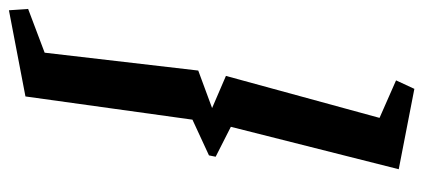

<svg xmlns="http://www.w3.org/2000/svg" viewBox="-279 -476 948 430"><g transform="rotate(-90 195.0 -261.0)"><path d="M211 193 31 158 126 -218 59 -252 62 -267 142 -304 194 -678 387 -715 390 -672 292 -635 252 -291 168 -260 240 -229 146 115 230 152Z"/></g></svg>

Font: Manuale
Style: Bold Italic
Weight: 700
Italic angle: -11°
Version: Version 1.002